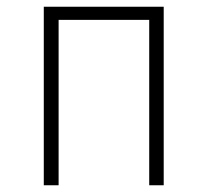

<svg xmlns="http://www.w3.org/2000/svg" viewBox="-20 -550 616 570"><path d="M110 0H154V-491H423V0H466V-530H110Z"/></svg>

Font: Iosevka Sparkle Extralight
Style: Regular
Weight: 200
Designer: Belleve Invis
Foundry: Belleve Invis
Version: Version 4.5.0; ttfautohint (v1.8.3)